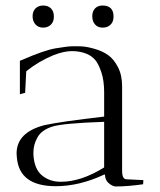

<svg xmlns="http://www.w3.org/2000/svg" viewBox="-20 -670 579 695"><path d="M360 -38H357Q267 4 182 4Q49 4 41 -101Q40 -108 40 -114Q40 -191 141 -217Q201 -230 357 -248V-336Q357 -378 347 -408Q337 -438 325 -452.5Q313 -467 294 -475Q270 -485 240.5 -485Q211 -485 173 -470Q118 -447 75 -412L71 -334L52 -329V-450L62 -454Q140 -488 181 -495Q222 -502 241 -502.5Q260 -503 277.5 -502Q295 -501 323 -493Q351 -485 371.5 -470.5Q392 -456 407 -427Q422 -398 422 -358V-52Q422 -21 438 -21L499 -18L498 -3Q442 5 398 5Q386 4 373 -7.5Q360 -19 360 -38ZM200 -12Q274 -12 357 -64V-229Q207 -224 168.5 -211.5Q130 -199 115.5 -172.5Q101 -146 101 -120Q101 -115 101 -110Q104 -58 132 -35Q160 -12 200 -12ZM136 -570Q119 -570 108.5 -581.5Q98 -593 98 -611Q98 -629 108.5 -639.5Q119 -650 136.5 -650Q154 -650 164.5 -639.5Q175 -629 175 -610Q175 -591 164 -580.5Q153 -570 136 -570ZM351 -650Q391 -650 391 -610Q391 -591 380 -580.5Q369 -570 351.5 -570Q334 -570 324 -581.5Q314 -593 314 -611Q314 -629 324 -639.5Q334 -650 351 -650Z"/></svg>

Font: Antic Didone
Style: Regular
Weight: 400
Designer: Santiago Orozco
Foundry: Santiago Orozco
Version: Version 2.000